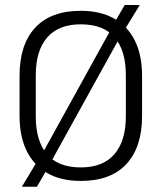

<svg xmlns="http://www.w3.org/2000/svg" viewBox="-20 -692 628 746"><path d="M294 11Q217.5 11 164.5 -19Q111.5 -49 83.8 -105.5Q56 -162 56 -241.5V-398Q56 -519 116.8 -584.5Q177.5 -650 294 -650Q370 -650 423.2 -620Q476.5 -590 504.2 -533.8Q532 -477.5 532 -398V-241.5Q532 -120 471 -54.5Q410 11 294 11ZM123.5 33.5H65L127 -69.5L140.5 -88L416 -587L423.5 -602L464.5 -672.5H523L461.5 -572L448.5 -552L174 -55.5L168.5 -44.5ZM294 -41.5Q380.5 -41.5 424.8 -93.2Q469 -145 469 -239.5V-400Q469 -495 425.8 -546.2Q382.5 -597.5 294 -597.5Q207.5 -597.5 163.2 -546.2Q119 -495 119 -400V-239.5Q119 -145 162.2 -93.2Q205.5 -41.5 294 -41.5Z"/></svg>

Font: Anek Kannada Medium Light
Style: Regular
Weight: 300
Version: Version 1.003